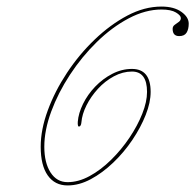

<svg xmlns="http://www.w3.org/2000/svg" viewBox="-20 -556 595 585"><path d="M472 -536Q510 -536 532.5 -520Q555 -504 555 -484Q555 -467 548.5 -456.5Q542 -446 526 -446Q506 -446 506 -468Q506 -476 512.5 -480.5Q519 -485 525 -489.5Q531 -494 531 -501Q531 -509 516 -518Q501 -527 472 -527Q423 -527 372 -500Q321 -473 275 -428Q229 -383 193 -328Q157 -273 136 -216Q115 -159 115 -109Q115 -60 134 -30.5Q153 -1 186 -1Q219 -1 253 -19.5Q287 -38 318.5 -69Q350 -100 374.5 -136.5Q399 -173 413.5 -209.5Q428 -246 428 -276Q428 -338 382 -338Q354 -338 327 -323.5Q300 -309 278.5 -285.5Q257 -262 243.5 -235Q230 -208 228 -183Q227 -172 221.5 -170.5Q216 -169 217 -185Q219 -211 233 -239.5Q247 -268 270 -292Q293 -316 322 -331Q351 -346 382 -346Q439 -346 439 -276Q439 -244 424 -206Q409 -168 383.5 -130Q358 -92 325 -60.5Q292 -29 256.5 -10Q221 9 186 9Q147 9 125.5 -21.5Q104 -52 104 -109Q104 -161 125.5 -219.5Q147 -278 184 -334Q221 -390 268.5 -435.5Q316 -481 368 -508.5Q420 -536 472 -536Z"/></svg>

Font: Kapakana Light
Style: Regular
Weight: 300
Designer: Kyosuke Nagai
Version: Version 1.000